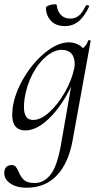

<svg xmlns="http://www.w3.org/2000/svg" viewBox="-38 -597 467 898"><path d="M-18 213Q-18 192 -8 183.5Q2 175 16 175Q29 175 35 182Q41 189 49 206Q59 231 74.5 245Q90 259 125 259Q166 259 197 221.5Q228 184 246 86L301 -229L318 -246Q273 -131 207 -59Q141 13 81 13Q19 13 19 -61Q19 -69 21 -91Q31 -162 74 -234Q117 -306 175 -352.5Q233 -399 284 -399Q315 -399 339 -381.5Q363 -364 366 -330L323 -357Q337 -359 353 -374Q369 -389 374 -407Q375 -410 381 -409Q387 -408 386 -406L301 63Q281 169 226.5 225Q172 281 86 281Q40 281 11 261.5Q-18 242 -18 213ZM309 -277Q312 -290 311 -300Q311 -330 295.5 -347Q280 -364 249 -364Q214 -363 177.5 -332.5Q141 -302 114 -250.5Q87 -199 77 -136Q74 -114 74 -96Q74 -66 84.5 -51Q95 -36 117 -36Q153 -36 193.5 -73Q234 -110 266 -166.5Q298 -223 309 -277ZM177 -561Q177 -567 191.5 -572Q206 -577 218 -577Q227 -577 227 -574Q230 -545 246.5 -527.5Q263 -510 291 -510Q314 -510 331 -524Q348 -538 363 -570Q365 -573 369 -573Q373 -573 376.5 -571Q380 -569 379 -567Q358 -521 330.5 -498Q303 -475 266 -475Q223 -475 200 -500Q177 -525 177 -561Z"/></svg>

Font: Cormorant Infant
Style: Italic
Weight: 400
Italic angle: -10°
Designer: Christian Thalmann (Catharsis Fonts)
Foundry: Catharsis Fonts
Version: Version 4.000